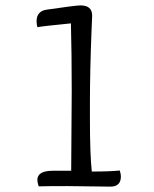

<svg xmlns="http://www.w3.org/2000/svg" viewBox="-20 -693 575 715"><path d="M245.1 -57.1 247.1 -354Q247.1 -495.1 244.1 -606Q136.2 -595.2 119.1 -591.8Q116.2 -604 116.2 -613.8Q116.2 -651.9 154.8 -657.2Q262.2 -672.9 279.8 -672.9Q323.2 -672.9 323.2 -634.8Q323.2 -627 320.8 -577.1Q314.9 -426.8 314.9 -311V-249Q314.9 -118.2 321.8 -54.2Q391.1 -54.2 425.8 -58.1Q430.2 -45.9 430.2 -36.1Q430.2 2 391.1 2L231 0Q154.8 0 124 1Q119.1 -14.2 119.1 -22.9Q119.1 -57.1 176.8 -57.1Z"/></svg>

Font: Sukar
Style: Regular
Weight: 400
Designer: Dario Muhafara - Ghiath Alsory
Foundry: Dario Muhafara - Ghiath Alsory
Version: Version 1.00 March 17, 2016, initial release